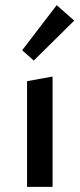

<svg xmlns="http://www.w3.org/2000/svg" viewBox="-20 -725 309 745"><path d="M111 -490 66 -530 200 -705 268 -645ZM85 0V-410L184 -428V0Z"/></svg>

Font: EauTest Semibold
Style: Regular
Weight: 600
Designer: Christian Thalmann (Catharsis Fonts)
Version: Version 0.001;PS 000.001;hotconv 1.0.88;makeotf.lib2.5.64775